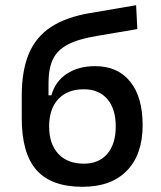

<svg xmlns="http://www.w3.org/2000/svg" viewBox="-20 -716 626 746"><path d="M300.8 9.8Q179.2 9.8 121.8 -55.2Q64.5 -120.1 64.5 -256.8V-343.8Q64.5 -441.4 92 -507.1Q119.6 -572.8 178.2 -611.1Q236.8 -649.4 328.6 -665L508.8 -695.8L513.7 -603L355.5 -576.2Q284.7 -564.5 243.9 -543.2Q203.1 -522 185.8 -486.1Q168.5 -450.2 168.5 -393.6V-345.7H179.7Q194.8 -399.9 239.7 -429.4Q284.7 -459 349.6 -459Q437.5 -459 485.8 -398.9Q534.2 -338.9 534.2 -229.5Q534.2 -115.7 473.1 -53Q412.1 9.8 300.8 9.8ZM305.7 -80.1Q364.3 -80.1 397 -118.4Q429.7 -156.7 429.7 -224.6Q429.7 -293 397 -331.1Q364.3 -369.1 305.7 -369.1Q242.2 -369.1 206.5 -331.1Q170.9 -293 170.9 -224.6Q170.9 -156.7 206.5 -118.4Q242.2 -80.1 305.7 -80.1Z"/></svg>

Font: Cascadia Mono PL
Style: Regular
Weight: 400
Monospace: yes
Designer: Aaron Bell
Foundry: Saja Typeworks
Version: Version 2102.003